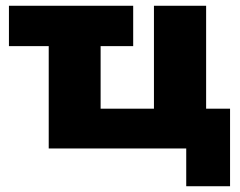

<svg xmlns="http://www.w3.org/2000/svg" viewBox="-20 -515 834 666"><path d="M626 131V0H149V-355H11V-495H442V-355H329V-138H514V-495H695V-138H778V131Z"/></svg>

Font: Nunito Sans 11pt Black
Style: Regular
Weight: 900
Version: Version 3.101;gftools[0.9.27]